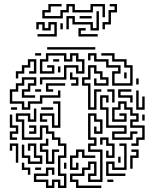

<svg xmlns="http://www.w3.org/2000/svg" viewBox="-20 -921 782 957"><path d="M215 -674V-686H455V-674ZM155 -644V-656H185V-644ZM179 -500V-536H299V-596H371V-566H389V-614H359V-644H341V-614H299V-644H221V-614H191V-566H239V-584H215V-596H251V-554H179V-626H209V-656H311V-626H329V-656H371V-626H401V-554H359V-584H311V-524H191V-500ZM539 -494V-566H569V-584H509V-614H449V-644H431V-620H419V-656H461V-626H521V-596H581V-554H551V-506H629V-584H599V-614H539V-644H485V-656H551V-626H611V-596H641V-494ZM245 -614V-626H275V-614ZM59 -530V-566H89V-596H119V-626H161V-554H125V-566H149V-614H131V-584H101V-554H71V-530ZM419 -374V-494H389V-536H419V-596H461V-566H491V-536H521V-494H449V-530H461V-506H509V-524H479V-554H449V-584H431V-524H401V-506H431V-386H449V-476H485V-464H461V-374ZM269 -560V-590H281V-560ZM335 -494V-506H359V-524H329V-560H341V-536H371V-494ZM599 -530V-560H611V-530ZM89 -374V-404H29V-476H59V-506H89V-536H161V-494H131V-464H101V-446H155V-434H89V-476H119V-506H149V-524H101V-494H71V-464H41V-416H101V-386H119V-416H179V-446H269V-470H281V-434H191V-404H131V-374ZM659 -500V-530H671V-500ZM209 -464V-506H305V-494H221V-476H245V-464ZM155 -464V-476H185V-464ZM539 -410V-464H515V-476H551V-410ZM629 -410V-434H569V-476H635V-464H581V-446H641V-410ZM659 -374V-470H671V-386H689V-440H701V-374ZM539 -224V-266H599V-284H509V-374H479V-446H521V-410H509V-434H491V-386H521V-296H611V-254H551V-236H629V-266H665V-254H641V-224ZM239 -284V-344H191V-326H215V-314H179V-356H251V-296H269V-404H245V-416H281V-284ZM635 -194V-206H659V-236H689V-284H629V-326H659V-344H629V-374H599V-404H581V-374H551V-326H599V-344H575V-356H611V-314H539V-386H569V-416H611V-386H641V-356H671V-314H641V-296H701V-224H671V-194ZM35 -374V-386H65V-374ZM185 -374V-386H245V-374ZM209 16V-14H149V-56H209V-86H251V-50H239V-74H221V-44H161V-26H221V4H239V-26H281V4H299V-44H269V-146H299V-194H269V-224H239V-254H209V-284H191V-224H89V-314H59V-356H131V-326H149V-380H161V-314H119V-344H71V-326H101V-236H179V-296H221V-266H251V-236H281V-206H311V-134H281V-56H311V16H269V-14H251V16ZM359 16V-14H329V-56H389V-86H419V-116H461V-44H431V-26H479V-164H419V-206H449V-224H419V-356H461V-326H491V-254H449V-290H461V-266H479V-314H449V-344H431V-236H461V-194H431V-176H491V-14H419V-56H449V-104H431V-74H401V-44H341V-26H371V4H485V16ZM689 -320V-350H701V-320ZM29 -224V-266H59V-284H29V-350H41V-296H71V-254H41V-236H65V-224ZM125 -254V-266H149V-284H125V-296H161V-254ZM509 -134V-170H521V-146H539V-194H509V-224H491V-200H479V-236H521V-206H551V-134ZM209 -104V-164H179V-206H209V-230H221V-194H191V-176H221V-116H239V-176H275V-164H251V-104ZM59 -110V-194H41V-170H29V-206H71V-110ZM119 -104V-134H89V-200H101V-146H131V-116H179V-134H149V-194H131V-170H119V-206H161V-146H191V-104ZM509 -44V-116H551V-86H599V-194H575V-206H611V-74H539V-104H521V-56H605V-44ZM329 -74V-146H359V-176H401V-146H455V-134H389V-164H371V-134H341V-86H359V-110H371V-74ZM629 -80V-146H659V-164H635V-176H671V-134H641V-80ZM569 -110V-140H581V-110ZM119 -50V-74H89V-110H101V-86H131V-50ZM299 -80V-110H311V-80ZM155 -74V-86H185V-74ZM515 -14V-26H545V-14ZM191 -829V-871H221V-901H287V-889H233V-859H203V-841H281V-871H311V-901H353V-871H431V-901H503V-835H491V-889H443V-859H341V-889H323V-859H293V-829ZM491 -775V-811H521V-871H551V-889H527V-901H563V-859H533V-799H503V-775ZM431 -769V-799H341V-829H323V-775H311V-841H353V-811H443V-781H461V-865H473V-769ZM377 -829V-841H437V-829ZM167 -739V-751H251V-799H233V-769H191V-799H173V-775H161V-811H203V-781H221V-811H263V-739ZM281 -775V-805H293V-775ZM371 -739V-781H407V-769H383V-751H467V-739Z"/></svg>

Font: Rubik Maze
Style: Regular
Weight: 400
Designer: Hubert and Fischer, NaN
Foundry: Hubert and Fischer, NaN
Version: Version 2.200